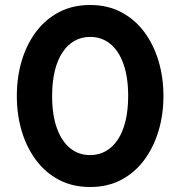

<svg xmlns="http://www.w3.org/2000/svg" viewBox="-20 -735 723 770"><path d="M341.5 15Q271.5 15 217 -13.5Q162.5 -42 124.8 -92.5Q87 -143 67.2 -209Q47.5 -275 47.5 -350Q47.5 -425.5 67.2 -491.5Q87 -557.5 124.8 -607.8Q162.5 -658 217 -686.5Q271.5 -715 341.5 -715Q411 -715 465.5 -686.5Q520 -658 557.8 -607.8Q595.5 -557.5 615.5 -491.5Q635.5 -425.5 635.5 -350Q635.5 -275 615.5 -209Q595.5 -143 557.8 -92.5Q520 -42 465.5 -13.5Q411 15 341.5 15ZM341.5 -113Q376 -113 404 -128.8Q432 -144.5 452.2 -174.8Q472.5 -205 483.2 -249.2Q494 -293.5 494 -350Q494 -425.5 475 -478.8Q456 -532 421.8 -559.5Q387.5 -587 341.5 -587Q307 -587 279 -571.2Q251 -555.5 230.8 -525.2Q210.5 -495 199.8 -451Q189 -407 189 -350Q189 -274.5 208 -221.5Q227 -168.5 261.2 -140.8Q295.5 -113 341.5 -113Z"/></svg>

Font: Geologica Roman SemiBold
Style: Regular
Weight: 600
Designer: Sindre Bremnes, Frode Helland
Foundry: Monokrom Skriftforlag AS
Version: Version 1.010;gftools[0.9.28]